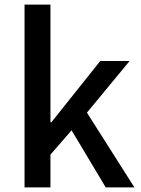

<svg xmlns="http://www.w3.org/2000/svg" viewBox="-20 -817 615 837"><path d="M87 0V-797H200V-284H204L417 -551H545L359 -326L566 0H441L292 -249L200 -143V0Z"/></svg>

Font: Source Han Sans TC Medium
Style: Regular
Weight: 500
Designer: Ryoko NISHIZUKA Ë•øÂ°öÊ∂ºÂ≠ê (kana, bopomofo & ideographs); Paul D. Hunt (Latin, Greek & Cyrillic); Sandoll Communicatio
Foundry: Adobe
Version: Version 2.004;hotconv 1.0.118;makeotfexe 2.5.65603